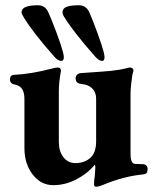

<svg xmlns="http://www.w3.org/2000/svg" viewBox="-20 -690 591 731"><path d="M18 0ZM338 11Q338 -3 341 -21L343 -52Q343 -61 341 -63Q313 -29 270.5 -7Q228 15 183 15Q136 15 104.5 -25.5Q73 -66 73 -126V-313Q73 -338 64 -351.5Q55 -365 33 -369Q27 -370 22.5 -374.5Q18 -379 18 -388Q18 -404 33 -405Q98 -408 178 -429Q182 -430 188.5 -431.5Q195 -433 199 -433Q213 -433 212 -419Q204 -378 204 -342V-150Q204 -114 221 -92Q238 -70 265 -69Q304 -69 326 -91Q334 -98 340 -113.5Q346 -129 346 -153V-314Q346 -339 331 -353.5Q316 -368 292 -370Q280 -371 274 -376Q268 -381 268 -392Q268 -402 275 -407Q282 -412 292 -412Q368 -417 400 -420Q432 -423 460 -430Q472 -433 473 -433Q488 -433 488 -421Q488 -418 484 -406Q482 -394 479.5 -371Q477 -348 477 -336V-104Q477 -66 495 -66L523 -65Q532 -65 537 -60Q542 -55 542 -47Q542 -37 538.5 -32Q535 -27 525 -26Q451 -19 372 14Q369 15 360.5 18Q352 21 346 21Q338 21 338 11ZM186 -475Q105 -567 71 -623Q62 -637 62 -643Q62 -657 78 -663.5Q94 -670 125 -670Q153 -670 165 -641Q177 -614 195 -566Q213 -518 220 -491Q223 -478 223 -472Q223 -458 213 -458Q201 -458 186 -475ZM342 -475Q260 -568 226 -623Q218 -635 218 -643Q218 -658 233.5 -664Q249 -670 280 -670Q309 -670 321 -641Q333 -614 350.5 -566Q368 -518 375 -491Q378 -478 378 -472Q378 -465 375.5 -461.5Q373 -458 369 -458Q357 -458 342 -475Z"/></svg>

Font: EB Garamond
Style: Bold
Weight: 700
Designer: Georg Duffner and Octavio Pardo
Foundry: Georg Duffner
Version: Version 1.000; ttfautohint (v1.6)